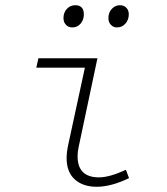

<svg xmlns="http://www.w3.org/2000/svg" viewBox="-20 -703 640 735"><path d="M350 12Q298 12 266.5 -16Q235 -44 235 -98Q235 -120 241 -148L305 -444H119L127 -480H353L281 -140Q277 -123 277 -105Q277 -24 359 -24Q399 -24 462 -53L474 -21Q405 12 350 12ZM257 -598Q242 -598 232.5 -608Q223 -618 223 -634Q223 -655 236 -669Q249 -683 268 -683Q301 -683 301 -648Q301 -627 288.5 -612.5Q276 -598 257 -598ZM428 -598Q414 -598 404.5 -608Q395 -618 395 -634Q395 -655 408 -669Q421 -683 439 -683Q454 -683 463.5 -673.5Q473 -664 473 -648Q473 -627 460 -612.5Q447 -598 428 -598Z"/></svg>

Font: TypoPRO Source Code Pro
Style: Italic
Weight: 300
Italic angle: -11°
Monospace: yes
Designer: Paul D. Hunt, Teo Tuominen
Foundry: Adobe Systems Incorporated
Version: Version 1.030;PS 1.0;hotconv 1.0.84;makeotf.lib2.5.63406